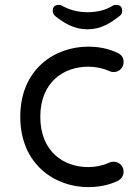

<svg xmlns="http://www.w3.org/2000/svg" viewBox="-20 -747 569 786"><path d="M462 -530C423 -549 382 -556 341 -556C204 -556 63 -464 63 -269C63 -74 205 19 341 19C385 19 425 11 461 -6C476 -13 486 -27 486 -44C486 -67 468 -85 445 -85C439 -85 433 -84 427 -81C400 -69 371 -63 341 -63C241 -63 145 -126 145 -269C145 -411 241 -474 341 -474C372 -474 401 -468 428 -456C434 -453 440 -452 445 -452C468 -452 486 -470 486 -493C486 -510 478 -523 462 -530ZM442 -724C414 -706 379 -697 338 -697C300 -697 265 -706 233 -724C230 -726 226 -727 221 -727C204 -727 196 -719 196 -702C196 -695 199 -688 205 -682C242 -653 282 -627 338 -627C394 -627 433 -653 470 -682C477 -687 480 -693 480 -702C480 -719 472 -727 455 -727C450 -727 446 -726 442 -724Z"/></svg>

Font: Fabada
Style: Regular
Weight: 400
Designer: deFharo
Foundry: deFharo.com
Version: Version 4.000 2011 initial release